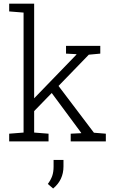

<svg xmlns="http://www.w3.org/2000/svg" viewBox="-20 -782 633 1062"><path d="M30.8 0V-42.5L110.4 -48.8V-712.4L30.8 -718.8V-761.7H168.9V-238.3L402.3 -479.5L402.8 -482.4L345.2 -485.4V-528.3H534.7V-485.4L471.2 -479.5L303.7 -306.6L499.5 -47.9L565.4 -42.5V0H371.1V-42.5L429.2 -45.4L428.7 -47.9L266.1 -267.6L168.9 -167.5V-48.8L248.5 -42.5V0ZM273.9 260.7 244.6 235.4Q261.2 212.9 268.8 191.2Q276.4 169.4 276.4 139.6V102.5H331.1V138.7Q331.1 213.4 273.9 260.7Z"/></svg>

Font: Roboto Slab Light
Style: Regular
Weight: 300
Designer: Google
Version: Version 2.000; ttfautohint (v1.8.1.43-b0c9)